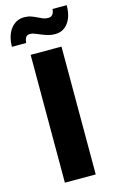

<svg xmlns="http://www.w3.org/2000/svg" viewBox="-135 -864 552 914"><g transform="rotate(-15 141.5 -407.0)"><path d="M218 -630V0H66V-630ZM-10 -690Q-10 -715 -4 -737Q2 -759 14 -775.5Q26 -792 43 -801.5Q60 -811 82 -811Q100 -811 114.5 -806Q129 -801 142 -794.5Q155 -788 167 -783Q179 -778 193 -778Q207 -778 214.5 -787.5Q222 -797 223 -814H293Q293 -759 269 -727Q245 -695 205 -695Q186 -695 169.5 -700Q153 -705 138.5 -711Q124 -717 111.5 -722Q99 -727 89 -727Q73 -727 67 -716Q61 -705 60 -690Z"/></g></svg>

Font: Mukta Mahee ExtraBold
Style: Regular
Weight: 800
Designer: Shuchita Grover, Noopur Datye, Girish Dalvi, Yashodeep Gholap
Foundry: Ek Type
Version: Version 2.538;PS 1.000;hotconv 16.6.51;makeotf.lib2.5.65220;